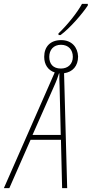

<svg xmlns="http://www.w3.org/2000/svg" viewBox="-88 -966 471 986"><path d="M212 -794 213 -786H223C270 -820 335 -895 363 -938V-946H333C311 -905 262 -842 212 -794ZM193 -594 -68 0H-40L69 -248H225L231 0H257L241 -590C285 -596 313 -627 313 -676C311 -723 281 -760 226 -760C170 -760 139 -726 139 -674C139 -634 159 -605 193 -594ZM225 -614C184 -614 165 -638 165 -674C165 -710 187 -736 225 -736C264 -736 286 -710 286 -674C286 -638 262 -614 225 -614ZM79 -273 190 -524C202 -550 210 -573 215 -589H217C216 -573 217 -549 218 -526L224 -273Z"/></svg>

Font: Noto Sans ExtraCondensed Thin
Style: Italic
Weight: 100
Width: 2
Italic angle: -12°
Designer: Monotype Design Team
Foundry: Monotype Imaging Inc.
Version: Version 2.013